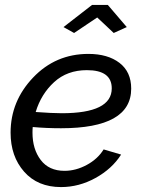

<svg xmlns="http://www.w3.org/2000/svg" viewBox="-20 -750 579 780"><path d="M375 -679 281 -616 238 -640 354 -730H418L495 -640L442 -616ZM228 -229Q168 -229 113 -234Q112 -226 112 -211Q112 -144 145.5 -100Q179 -56 242 -56Q288 -56 332.5 -80Q377 -104 401 -143L472 -122Q435 -64 368 -27Q301 10 228 10Q133 10 78 -52.5Q23 -115 23 -211Q23 -339 114.5 -435Q206 -531 339 -531Q418 -531 465.5 -494.5Q513 -458 513 -390Q513 -229 228 -229ZM333 -465Q253 -465 200 -416.5Q147 -368 125 -295Q192 -290 231 -290Q434 -290 434 -391Q434 -465 333 -465Z"/></svg>

Font: Raleway-v4020 Medium
Style: Italic
Weight: 500
Italic angle: -12°
Designer: Matt McInerney, Pablo Impallari, Rodrigo Fuenzalida
Foundry: Matt McInerney, Pablo Impallari, Rodrigo Fuenzalida
Version: Version 4.020;PS 004.020;hotconv 1.0.88;makeotf.lib2.5.64775